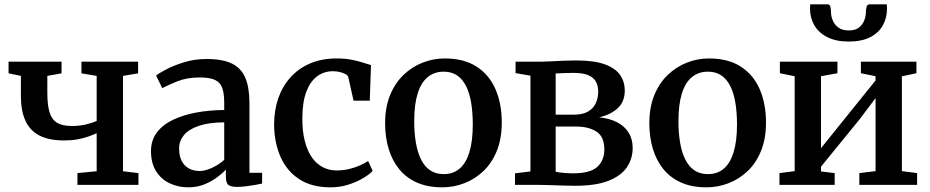

<svg xmlns="http://www.w3.org/2000/svg" viewBox="-20 -832 4185 864"><path d="M328.5 0V-53L415 -61.5V-232.5Q397.5 -224.5 376 -217Q354.5 -209.5 328.2 -204.8Q302 -200 268.5 -200Q200.5 -200 157.8 -222Q115 -244 94.5 -288.5Q74 -333 74 -400.5V-490.5L18.5 -502V-554.5H257V-502L193 -490.5V-414.5Q193 -360 202.8 -327.2Q212.5 -294.5 236.5 -279.8Q260.5 -265 304 -265Q338.5 -265 368.8 -272.5Q399 -280 415 -288V-490.5L346.5 -502V-554.5H601.5V-502L533.5 -490.5V-61.5L603 -53V0Z M827 11Q782 11 743.8 -7Q705.5 -25 682.5 -61.2Q659.5 -97.5 659.5 -152Q659.5 -201 686 -236Q712.5 -271 758.8 -293Q805 -315 864.2 -325.8Q923.5 -336.5 989 -337V-369Q989 -411.5 980 -436.5Q971 -461.5 947.2 -472.5Q923.5 -483.5 879 -483.5Q821 -483.5 777.5 -465.8Q734 -448 710 -435.5L682.5 -492Q693.5 -501.5 727 -519.2Q760.5 -537 808.2 -551.8Q856 -566.5 909.5 -566.5Q982 -566.5 1024 -545.8Q1066 -525 1084.2 -481.2Q1102.5 -437.5 1102.5 -368V-54.5H1159.5V-6Q1148.5 -3.5 1129 0Q1109.5 3.5 1087.8 6.2Q1066 9 1048 9Q1019 9 1007.8 0.2Q996.5 -8.5 996.5 -38.5V-68.5Q984 -55 959.8 -36.2Q935.5 -17.5 902 -3.2Q868.5 11 827 11ZM878.5 -62.5Q903.5 -62.5 934.5 -77Q965.5 -91.5 989 -112.5V-281.5Q919 -281 874 -265.5Q829 -250 807.5 -223.8Q786 -197.5 786 -165Q786 -129.5 798 -107Q810 -84.5 831 -73.5Q852 -62.5 878.5 -62.5Z M1467.5 11Q1382 11 1325.8 -26.2Q1269.5 -63.5 1241.8 -127.5Q1214 -191.5 1213.5 -272Q1213.5 -335 1232 -389Q1250.5 -443 1286.8 -483.5Q1323 -524 1375.5 -546.5Q1428 -569 1495.5 -569Q1532.5 -569 1561.8 -563.2Q1591 -557.5 1613 -550.5Q1635 -543.5 1649.5 -539L1644 -379H1571L1547.5 -484Q1546 -492.5 1535 -498.5Q1524 -504.5 1508.8 -508Q1493.5 -511.5 1478.5 -511.5Q1437.5 -511.5 1406.8 -488.5Q1376 -465.5 1358.5 -419.2Q1341 -373 1340.5 -302Q1340 -242.5 1351.5 -197.8Q1363 -153 1383.5 -123.8Q1404 -94.5 1432.5 -79.8Q1461 -65 1494.5 -65Q1525 -65 1551.5 -71.5Q1578 -78 1599.8 -87.8Q1621.5 -97.5 1636.5 -107.5L1657 -63Q1641.5 -46.5 1612.8 -29.5Q1584 -12.5 1546.5 -0.8Q1509 11 1467.5 11Z M1713 -277.5Q1713 -349 1735.2 -403.5Q1757.5 -458 1795.8 -494.8Q1834 -531.5 1882 -550.2Q1930 -569 1981.5 -569Q2068 -569 2125 -532Q2182 -495 2210 -429.8Q2238 -364.5 2238 -280.5Q2238 -208.5 2216 -153.8Q2194 -99 2155.8 -62.5Q2117.5 -26 2069.5 -7.5Q2021.5 11 1969.5 11Q1905 11 1856.8 -10.2Q1808.5 -31.5 1776.8 -70.2Q1745 -109 1729 -161.8Q1713 -214.5 1713 -277.5ZM1977 -48.5Q2019 -48.5 2048 -73Q2077 -97.5 2092.2 -147Q2107.5 -196.5 2107.5 -271.5Q2107.5 -324.5 2100.5 -368Q2093.5 -411.5 2078 -443.2Q2062.5 -475 2037.5 -492.2Q2012.5 -509.5 1976.5 -509.5Q1934.5 -509.5 1904.8 -485.2Q1875 -461 1859.5 -411.5Q1844 -362 1844 -286.5Q1844 -233.5 1851.5 -189.8Q1859 -146 1874.8 -114.2Q1890.5 -82.5 1915.8 -65.5Q1941 -48.5 1977 -48.5Z M2567.5 4Q2543 4 2512.8 3Q2482.5 2 2454.8 1Q2427 0 2409 0H2297.5V-52L2367 -60.5V-491.5L2300 -503V-554.5H2416.5Q2433.5 -554.5 2460.5 -556Q2487.5 -557.5 2517 -558.8Q2546.5 -560 2571.5 -560Q2655 -560 2703 -542Q2751 -524 2771.2 -493.5Q2791.5 -463 2791.5 -425.5Q2791.5 -374 2759.5 -344.8Q2727.5 -315.5 2676 -304Q2722.5 -299.5 2756.2 -282.2Q2790 -265 2808.5 -235.8Q2827 -206.5 2827 -165.5Q2827 -119 2801.8 -80.5Q2776.5 -42 2719.5 -19Q2662.5 4 2567.5 4ZM2558 -52Q2636 -52 2667.8 -81Q2699.5 -110 2699.5 -159.5Q2699.5 -217 2664.2 -239.8Q2629 -262.5 2572.5 -262.5H2480.5V-59Q2488 -57.5 2500 -55.8Q2512 -54 2527.2 -53Q2542.5 -52 2558 -52ZM2480.5 -316H2562Q2603 -316 2627 -330.5Q2651 -345 2661.5 -368.8Q2672 -392.5 2672 -419.5Q2672 -444.5 2662.2 -463.5Q2652.5 -482.5 2628.2 -493.2Q2604 -504 2560 -504Q2539.5 -504 2519.2 -503.2Q2499 -502.5 2480.5 -501.5Z M2902 -277.5Q2902 -349 2924.2 -403.5Q2946.5 -458 2984.8 -494.8Q3023 -531.5 3071 -550.2Q3119 -569 3170.5 -569Q3257 -569 3314 -532Q3371 -495 3399 -429.8Q3427 -364.5 3427 -280.5Q3427 -208.5 3405 -153.8Q3383 -99 3344.8 -62.5Q3306.5 -26 3258.5 -7.5Q3210.5 11 3158.5 11Q3094 11 3045.8 -10.2Q2997.5 -31.5 2965.8 -70.2Q2934 -109 2918 -161.8Q2902 -214.5 2902 -277.5ZM3166 -48.5Q3208 -48.5 3237 -73Q3266 -97.5 3281.2 -147Q3296.5 -196.5 3296.5 -271.5Q3296.5 -324.5 3289.5 -368Q3282.5 -411.5 3267 -443.2Q3251.5 -475 3226.5 -492.2Q3201.5 -509.5 3165.5 -509.5Q3123.5 -509.5 3093.8 -485.2Q3064 -461 3048.5 -411.5Q3033 -362 3033 -286.5Q3033 -233.5 3040.5 -189.8Q3048 -146 3063.8 -114.2Q3079.5 -82.5 3104.8 -65.5Q3130 -48.5 3166 -48.5Z M3487.5 0V-53L3556 -62V-489L3489.5 -502.5V-554.5H3748.5V-502.5L3674.5 -489V-165L3742 -249L3920 -470V-489L3854 -502.5V-554.5H4104V-502.5L4038.5 -488.5V-62L4107 -53V0H3847V-53L3920 -62V-390.5L3848.5 -295.5L3674.5 -82V-60.5L3736 -53V0ZM3704 -812.5Q3714.5 -812.5 3717 -800.5Q3719.5 -788.5 3719.5 -776.5Q3719.5 -760 3727 -741Q3734.5 -722 3752 -708.5Q3769.5 -695 3800 -695Q3829 -695 3845.8 -708.5Q3862.5 -722 3869.5 -741Q3876.5 -760 3876.5 -776.5Q3876.5 -788.5 3879.5 -800.5Q3882.5 -812.5 3892.5 -812.5H3970.5Q3971 -808.5 3971.2 -802.8Q3971.5 -797 3971.5 -793Q3971.5 -752 3953 -718.2Q3934.5 -684.5 3896.2 -664.8Q3858 -645 3799 -645Q3742 -645 3703 -664.8Q3664 -684.5 3644.5 -718.2Q3625 -752 3625 -793Q3625 -798 3625.5 -802.8Q3626 -807.5 3626 -812.5Z"/></svg>

Font: Merriweather 20pt SemiBold
Style: Regular
Weight: 600
Version: Version 2.100